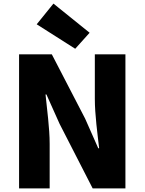

<svg xmlns="http://www.w3.org/2000/svg" viewBox="-20 -1047 804 1067"><path d="M86 0H256V-247C256 -337 241 -439 233 -522H238L311 -359L495 0H677V-745H507V-498C507 -409 522 -302 531 -223H526L453 -388L268 -745H86ZM398 -776 478 -865 277 -1027 184 -912Z"/></svg>

Font: Noto Sans KR Black
Style: Regular
Weight: 900
Designer: Ryoko NISHIZUKA 西塚涼子 (kana, bopomofo & ideographs); Paul D. Hunt (Latin, Greek & Cyrillic); Sandoll Communications 산돌커뮤니
Foundry: Adobe
Version: Version 2.004;hotconv 1.0.118;makeotfexe 2.5.65603